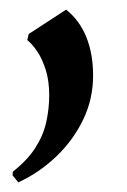

<svg xmlns="http://www.w3.org/2000/svg" viewBox="-20 -140 264 398"><path d="M18 238 6 223.5 6.5 216Q37 192 53.5 166Q70 140 76 112.5Q82 85 82 57.5Q82 28 75 5.5Q68 -17 57.8 -32.5Q47.5 -48 36.5 -57L39.5 -69.5L117 -120Q144.5 -98.5 158.8 -63.5Q173 -28.5 173 16.5Q173 65 152.5 107.8Q132 150.5 96.8 184.2Q61.5 218 18 238Z"/></svg>

Font: Merriweather 144pt
Style: Bold Italic
Weight: 700
Italic angle: -7.8°
Version: Version 2.101